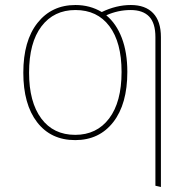

<svg xmlns="http://www.w3.org/2000/svg" viewBox="-20 -549 780 766"><path d="M622 -401V197L600 192V-401Q600 -457 575 -483Q550 -509 501 -509Q451 -509 404 -488Q444 -455 466 -397.5Q488 -340 488 -262Q488 -134 432 -62Q376 10 280 10Q183 10 128 -61.5Q73 -133 73 -259Q73 -386 129.5 -457.5Q186 -529 281 -529Q339 -529 386 -501Q444 -529 502 -529Q560 -529 591 -496.5Q622 -464 622 -401ZM281 -509Q195 -509 145.5 -444Q96 -379 96 -259Q96 -142 144.5 -76.5Q193 -11 280 -11Q366 -11 415.5 -76.5Q465 -142 465 -262Q465 -380 416.5 -444.5Q368 -509 281 -509Z"/></svg>

Font: Fira Sans Thin
Style: Regular
Weight: 100
Designer: bBox Type GmbH & Carrois Corporate GbR & Edenspiekermann AG
Foundry: bBox Type GmbH & Carrois Corporate GbR & Edenspiekermann AG
Version: Version 4.301